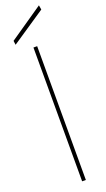

<svg xmlns="http://www.w3.org/2000/svg" viewBox="-189 -941 538 971"><g transform="rotate(-20 80.0 -455.5)"><path d="M70 0V-720H90V0ZM-10 -764 -13 -786 169 -911 173 -887Z"/></g></svg>

Font: DM Sans Thin
Style: Regular
Weight: 100
Designer: Colophon Foundry, Jonny Pinhorn
Foundry: Colophon Foundry
Version: Version 4.004; ttfautohint (v1.8.4.7-5d5b)